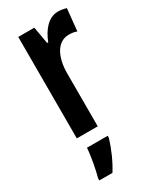

<svg xmlns="http://www.w3.org/2000/svg" viewBox="-199 -611 728 890"><g transform="rotate(-30 165.5 -166.0)"><path d="M277 -553C227 -553 189 -508 168 -452H162L146 -543H60V0H172V-279C171 -372 207 -435 267 -435C284 -435 298 -433 310 -428L322 -546C305 -551 291 -553 277 -553ZM190 72V61H79C77 101 63 174 53 209V221H123C150 179 175 122 190 72Z"/></g></svg>

Font: Noto Sans Myanmar ExtraCondensed SemiBold
Style: Regular
Weight: 600
Width: 2
Designer: Monotype Design Team
Foundry: Monotype Imaging Inc.
Version: Version 2.107